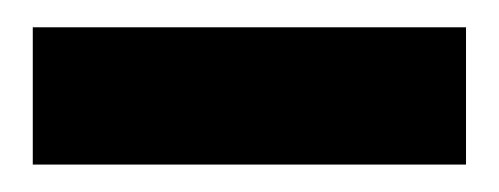

<svg xmlns="http://www.w3.org/2000/svg" viewBox="-20 -725 364 140"><path d="M319.8 -605H3.9V-705.1H319.8Z"/></svg>

Font: Archivo-RBTV
Style: Regular
Weight: 500
Designer: Hector Gatti
Foundry: Hector Gatti
Version: ""